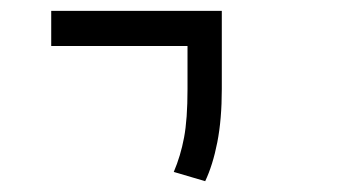

<svg xmlns="http://www.w3.org/2000/svg" viewBox="-20 -606 626 355"><path d="M359.4 -271 301.3 -288.1Q314 -317.9 320.3 -351.6Q326.7 -385.3 326.7 -441.4V-521H74.7V-585.9H390.1V-441.4Q390.1 -385.3 381.8 -343Q373.5 -300.8 359.4 -271Z"/></svg>

Font: Cascadia Code NF Light
Style: Regular
Weight: 300
Monospace: yes
Designer: Aaron Bell
Foundry: Saja Typeworks
Version: Version 2404.023; ttfautohint (v1.8.4)